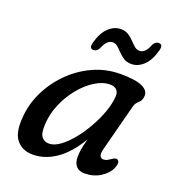

<svg xmlns="http://www.w3.org/2000/svg" viewBox="-124 -761 798 871"><g transform="rotate(20 275.0 -326.0)"><path d="M424 -125Q412 -79 439 -79Q449 -79 457 -83.2Q465 -87.5 474.5 -94Q491 -106 499.5 -100.5Q514.5 -92.5 502 -62Q489.5 -32 456 -11Q422.5 10 379.5 10Q354.5 10 340 -5.2Q325.5 -20.5 325.5 -50.5Q325.5 -67 328.5 -86Q331.5 -105 341 -140Q296 -64.5 242.2 -27.2Q188.5 10 130 10Q81.5 10 53 -22.2Q24.5 -54.5 29.5 -126.5Q32.5 -191.5 61 -252.8Q89.5 -314 137.5 -363Q185.5 -412 247.8 -441Q310 -470 380.5 -470Q454.5 -470 486.8 -454.5Q519 -439 516.5 -412Q515 -390.5 501.5 -379.8Q488 -369 482.5 -350ZM136.5 -140.5Q133.5 -96 146.2 -79Q159 -62 182.5 -62Q207 -62 235 -82.2Q263 -102.5 290.2 -136Q317.5 -169.5 340.2 -209.8Q363 -250 377.5 -291Q392 -332 394 -366Q395.5 -387.5 384.2 -398.2Q373 -409 353.5 -409Q317.5 -409 280.5 -386Q243.5 -363 211.8 -324.2Q180 -285.5 159.5 -237.8Q139 -190 136.5 -140.5ZM409.5 -529Q388 -529 372.8 -538.8Q357.5 -548.5 345.8 -561Q334 -573.5 323 -583.2Q312 -593 298.5 -593Q270 -593 253 -548.5Q243.5 -530 226.5 -530Q205.5 -530 213 -559.5Q226.5 -610.5 253.5 -636.2Q280.5 -662 312.5 -662Q334.5 -662 349.5 -652.2Q364.5 -642.5 376.2 -630Q388 -617.5 399.2 -607.8Q410.5 -598 424 -598Q452.5 -598 469 -642.5Q478.5 -661.5 496 -661.5Q517 -661.5 509 -631.5Q495.5 -580 468.5 -554.5Q441.5 -529 409.5 -529Z"/></g></svg>

Font: Fraunces 9pt S100
Style: Italic
Weight: 400
Italic angle: -16°
Version: Version 1.000; ttfautohint (v1.8.3)